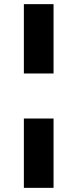

<svg xmlns="http://www.w3.org/2000/svg" viewBox="-20 -725 374 925"><path d="M95 -371V-705H238V-371ZM95 180V-154H238V180Z"/></svg>

Font: Nunito Sans 7pt ExtraBold
Style: Regular
Weight: 800
Designer: Vernon Adams
Foundry: Vernon Adams
Version: Version 3.101;gftools[0.9.27]